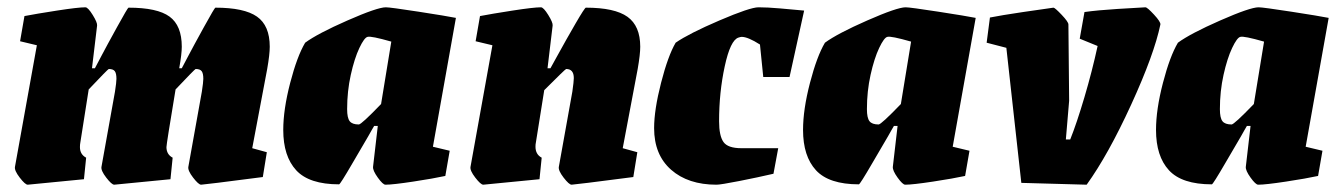

<svg xmlns="http://www.w3.org/2000/svg" viewBox="-20 -497 3679 526"><path d="M712 -308 671 -91 711 -80 700 -12Q538 9 531 9Q524 9 509 -10.5Q494 -30 496 -40L533 -246Q537 -272 537 -281Q537 -296 532.5 -302Q528 -308 516 -308Q514 -308 461 -252Q436 -102 436 -94Q436 -74 453 -65L447 -6L293 9Q286 9 271 -10.5Q256 -30 258 -40L295 -246Q299 -272 299 -281Q299 -296 294.5 -302Q290 -308 278 -308Q276 -308 223 -252L200 -106Q199 -101 199 -94Q199 -74 216 -65L210 -6L56 9Q49 9 34 -10.5Q19 -30 21 -40L81 -373L35 -384L47 -453Q78 -459 136 -468Q194 -477 214 -477Q221 -477 234 -456Q247 -435 246 -427L232 -310H240L259 -346Q271 -369 300.5 -422.5Q330 -476 332 -476Q411 -476 444.5 -451.5Q478 -427 478 -369Q478 -349 471 -310H478L497 -346Q509 -369 538.5 -422.5Q568 -476 570 -476Q649 -476 684 -451.5Q719 -427 719 -369Q719 -348 712 -308Z M1166 -95 1212 -84 1200 -15Q1168 -8 1112 0.5Q1056 9 1036 9Q1029 9 1015 -10.5Q1001 -30 1002 -40L1015 -152H1005Q1002 -147 998 -140Q994 -133 989 -124Q980 -109 946 -50.5Q912 8 909 8Q827 8 791.5 -30.5Q756 -69 756 -141Q756 -197 775 -270Q794 -343 816 -380Q850 -405 932 -441Q1014 -477 1037 -477Q1049 -477 1126.5 -465Q1204 -453 1229 -448ZM1024 -212 1052 -383Q996 -399 987 -396Q978 -394 964.5 -365.5Q951 -337 941 -292Q931 -247 931 -198Q931 -174 938 -165Q945 -156 963 -156Q970 -156 1024 -212Z M1727 -308 1686 -91 1726 -80 1715 -12Q1553 9 1546 9Q1539 9 1524 -10.5Q1509 -30 1511 -40L1548 -246Q1552 -274 1552 -283Q1552 -308 1531 -308Q1529 -308 1471 -250L1448 -106Q1447 -102 1447 -95Q1447 -74 1464 -65L1458 -6L1304 9Q1297 9 1282 -10.5Q1267 -30 1269 -40L1329 -373L1283 -384L1295 -453Q1326 -459 1384 -468Q1442 -477 1462 -477Q1469 -477 1482 -456Q1495 -435 1494 -427L1480 -310H1488L1504 -339Q1532 -390 1557 -433Q1582 -476 1585 -476Q1664 -476 1699 -451Q1734 -426 1734 -369Q1734 -348 1727 -308Z M1950 -165Q1950 -125 1962 -108Q1974 -91 2011 -91H2112L2099 -21Q2056 -11 2005 -1Q1954 9 1943 9Q1865 9 1818.5 -32Q1772 -73 1772 -146Q1772 -196 1791 -270Q1810 -344 1831 -380Q1867 -405 1951 -441Q2035 -477 2058 -477Q2082 -477 2116.5 -474Q2151 -471 2183 -468L2143 -286H2071L2062 -375Q2029 -396 2012 -396Q2009 -396 2003 -394Q1981 -387 1965.5 -315.5Q1950 -244 1950 -165Z M2590 -95 2636 -84 2624 -15Q2592 -8 2536 0.5Q2480 9 2460 9Q2453 9 2439 -10.5Q2425 -30 2426 -40L2439 -152H2429Q2426 -147 2422 -140Q2418 -133 2413 -124Q2404 -109 2370 -50.5Q2336 8 2333 8Q2251 8 2215.5 -30.5Q2180 -69 2180 -141Q2180 -197 2199 -270Q2218 -343 2240 -380Q2274 -405 2356 -441Q2438 -477 2461 -477Q2473 -477 2550.5 -465Q2628 -453 2653 -448ZM2448 -212 2476 -383Q2420 -399 2411 -396Q2402 -394 2388.5 -365.5Q2375 -337 2365 -292Q2355 -247 2355 -198Q2355 -174 2362 -165Q2369 -156 2387 -156Q2394 -156 2448 -212Z M2778 4 2737 -366 2683 -380 2692 -449Q2722 -455 2782.5 -464Q2843 -473 2866 -476Q2870 -476 2888.5 -456.5Q2907 -437 2907 -430L2909 -221L2900 -115H2912Q2930 -160 2951 -231Q2972 -302 2987 -371L2938 -391L2951 -464Q2986 -469 3041.5 -472.5Q3097 -476 3118 -477Q3123 -477 3141.5 -457Q3160 -437 3159 -430Q3142 -348 3079 -210.5Q3016 -73 2957 9Z M3557 -95 3603 -84 3591 -15Q3559 -8 3503 0.5Q3447 9 3427 9Q3420 9 3406 -10.5Q3392 -30 3393 -40L3406 -152H3396Q3393 -147 3389 -140Q3385 -133 3380 -124Q3371 -109 3337 -50.5Q3303 8 3300 8Q3218 8 3182.5 -30.5Q3147 -69 3147 -141Q3147 -197 3166 -270Q3185 -343 3207 -380Q3241 -405 3323 -441Q3405 -477 3428 -477Q3440 -477 3517.5 -465Q3595 -453 3620 -448ZM3415 -212 3443 -383Q3387 -399 3378 -396Q3369 -394 3355.5 -365.5Q3342 -337 3332 -292Q3322 -247 3322 -198Q3322 -174 3329 -165Q3336 -156 3354 -156Q3361 -156 3415 -212Z"/></svg>

Font: Grenze Black
Style: Italic
Weight: 900
Italic angle: -10°
Designer: Renata Polastri
Foundry: Omnibus-Type
Version: Version 1.002; ttfautohint (v1.8)